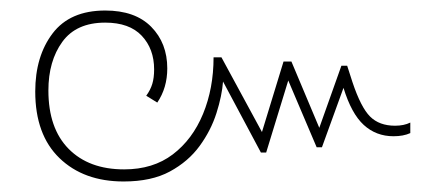

<svg xmlns="http://www.w3.org/2000/svg" viewBox="-20 -425 820 365"><path d="M215 -80Q139 -80 93 -124.5Q47 -169 47 -251Q47 -318 80 -361.5Q113 -405 180 -405Q237 -405 267.5 -374Q298 -343 298 -295Q298 -258 279 -230L258 -243Q266 -254 269.5 -265.5Q273 -277 273 -293Q273 -332 249.5 -357Q226 -382 180 -382Q125 -382 98.5 -345.5Q72 -309 72 -253Q72 -181 110.5 -142Q149 -103 216 -103Q271 -103 308.5 -131.5Q346 -160 366 -208.5Q386 -257 386 -316H401L478 -174L519 -308H534L587 -182L629 -300H640L650 -269Q666 -221 683.5 -203.5Q701 -186 731 -186Q748 -186 760 -192V-172Q747 -166 728 -166Q695 -166 671.5 -187.5Q648 -209 633 -258L592 -145H582L528 -272L486 -135H476L404 -270Q402 -243 391.5 -210Q381 -177 359.5 -147.5Q338 -118 303 -99Q268 -80 215 -80Z"/></svg>

Font: Noto Sans Thai UI Thin
Style: Regular
Weight: 100
Designer: Monotype Design Team
Foundry: Monotype Imaging Inc.
Version: Version 2.000